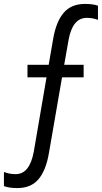

<svg xmlns="http://www.w3.org/2000/svg" viewBox="-86 -701 519 978"><path d="M2 257Q-39 257 -66 247V175Q-39 186 -6 186Q65 186 86 72L151 -307H54V-371H162L185 -504Q200 -591 238.5 -636Q277 -681 347 -681Q388 -681 413 -672V-600Q386 -610 356 -610Q283 -610 263 -496L241 -371H340V-307H230L163 80Q148 167 110 212Q72 257 2 257Z"/></svg>

Font: Hind Jalandhar
Style: Regular
Weight: 400
Designer: Namrata Goyal
Foundry: Indian Type Foundry
Version: Version 0.702;PS 1.0;hotconv 1.0.81;makeotf.lib2.5.63406